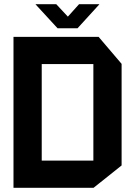

<svg xmlns="http://www.w3.org/2000/svg" viewBox="-20 -889 636 911"><path d="M44 2V-714H448L557 -586V-104L424 2ZM178 -585V-127H423V-585ZM253 -755 149 -868V-869H247L302 -810L355 -869H451V-868L348 -755Z"/></svg>

Font: Foldit Thin SemiBold
Style: Regular
Weight: 600
Version: Version 1.003